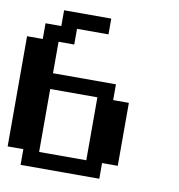

<svg xmlns="http://www.w3.org/2000/svg" viewBox="-85 -846 861 924"><g transform="rotate(10 346.0 -384.5)"><path d="M384.3 -76.7V-384.3H153.8V-76.7ZM76.7 0V-76.7H0V-615.2H76.7V-691.9H153.8V-769H384.3V-691.9H230.5V-615.2H153.8V-461.4H461.4V-384.3H538.1V-76.7H461.4V0Z"/></g></svg>

Font: Good Old DOS
Style: Regular
Weight: 400
Designer: Vasily Draigo
Foundry: Vasily Draigo
Version: 1.0